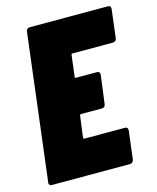

<svg xmlns="http://www.w3.org/2000/svg" viewBox="-107 -775 696 850"><g transform="rotate(-15 241.0 -350.0)"><path d="M466 -554 482 -685C483 -694 478 -700 469 -700H110C101 -700 95 -694 94 -685L12 -15C10 -6 16 0 24 0H383C392 0 398 -6 400 -15L416 -146C417 -155 412 -161 403 -161H217C214 -161 212 -163 212 -166L225 -265C225 -268 227 -270 230 -270H327C336 -270 342 -276 343 -285L360 -416C361 -425 356 -431 347 -431H250C247 -431 245 -433 246 -436L258 -534C258 -537 260 -539 263 -539H449C458 -539 465 -545 466 -554Z"/></g></svg>

Font: Barlow Condensed Black
Style: Italic
Weight: 900
Width: 3
Italic angle: -7°
Designer: Jeremy Tribby
Foundry: Tribby Type
Version: Version 1.422;hotconv 1.0.109;makeotfexe 2.5.65596